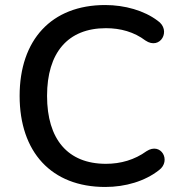

<svg xmlns="http://www.w3.org/2000/svg" viewBox="-20 -734 716 763"><path d="M398 9C479 9 556 -14 612 -58C662 -95 620 -171 562 -133C515 -99 460 -83 401 -83C249 -83 167 -181 167 -353C167 -524 249 -622 401 -622C459 -622 513 -607 558 -573C617 -533 663 -614 606 -652C553 -692 476 -714 398 -714C184 -714 58 -575 58 -353C58 -130 184 9 398 9Z"/></svg>

Font: Nunito SemiBold
Style: Regular
Weight: 600
Designer: Vernon Adams
Foundry: Vernon Adams
Version: Version 3.602